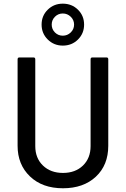

<svg xmlns="http://www.w3.org/2000/svg" viewBox="-20 -1011 681 1039"><path d="M320.8 7.8Q209 7.8 142.1 -56.4Q75.2 -120.6 75.2 -222.2V-689.9Q75.2 -700.2 85 -700.2H161.1Q170.9 -700.2 170.9 -689.9V-220.2Q170.9 -155.3 212.4 -115.2Q253.9 -75.2 320.8 -75.2Q387.7 -75.2 429 -115.2Q470.2 -155.3 470.2 -220.2V-689.9Q470.2 -700.2 480 -700.2H556.2Q565.9 -700.2 565.9 -689.9V-222.2Q565.9 -117.7 498.8 -54.9Q431.6 7.8 320.8 7.8ZM319.8 -764.2Q272 -764.2 238.5 -797.1Q205.1 -830.1 205.1 -877.9Q205.1 -925.8 238.3 -958.5Q271.5 -991.2 319.8 -991.2Q368.7 -991.2 401.9 -958.5Q435.1 -925.8 435.1 -877.9Q435.1 -830.1 401.9 -797.1Q368.7 -764.2 319.8 -764.2ZM277.3 -835.4Q294.9 -817.9 319.8 -817.9Q344.7 -817.9 362.8 -835.4Q380.9 -853 380.9 -877.9Q380.9 -902.8 362.8 -920.4Q344.7 -938 319.8 -938Q294.9 -938 277.3 -920.4Q259.8 -902.8 259.8 -877.9Q259.8 -853 277.3 -835.4Z"/></svg>

Font: Gruenseis Font Medium
Style: Regular
Weight: 500
Designer: Jeremy Tribby
Foundry: Tribby Type
Version: Version 1.408;Glyphs 3.1.2 (3151)